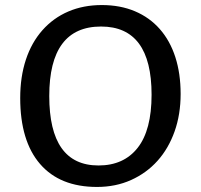

<svg xmlns="http://www.w3.org/2000/svg" viewBox="-20 -730 795 760"><path d="M60 -342Q60 -426 82.5 -494Q105 -562 148 -610.5Q191 -659 250.5 -684.5Q310 -710 383 -710Q456 -710 514 -685.5Q572 -661 612.5 -615Q653 -569 674 -504Q695 -439 695 -358Q695 -277 671 -209.5Q647 -142 603.5 -93.5Q560 -45 499 -17.5Q438 10 364 10Q217 10 138.5 -81Q60 -172 60 -342ZM380 -625Q175 -625 175 -350Q175 -75 370 -75Q470 -75 525 -145Q580 -215 580 -355Q580 -625 380 -625Z"/></svg>

Font: Bitter
Style: Regular
Weight: 400
Designer: Sol Matas
Foundry: Sol Matas
Version: Version 1.001